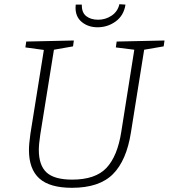

<svg xmlns="http://www.w3.org/2000/svg" viewBox="-20 -888 804 915"><path d="M764 -695 760 -667 667 -651 604 -257Q583 -123 518 -58Q453 7 323 7Q217 7 167.5 -37.5Q118 -82 118 -173Q118 -202 125 -251L189 -650L101 -662L105 -690L332 -695L328 -667L237 -651L172 -247Q165 -200 165 -174Q165 -100 202 -66Q239 -32 324 -32Q435 -32 487.5 -88Q540 -144 558 -260L620 -651L532 -662L536 -690ZM340 -851Q340 -861 341 -866H370Q369 -828 391 -811Q413 -794 448 -794Q483 -794 512 -813.5Q541 -833 549 -868L578 -866Q570 -814 531.5 -786Q493 -758 445 -758Q401 -758 370.5 -782.5Q340 -807 340 -851Z"/></svg>

Font: Bitter Pro Light
Style: Italic
Weight: 300
Italic angle: -9°
Designer: Sol Matas, and Bitter project Authors
Foundry: Sol Matas
Version: Version 1.010